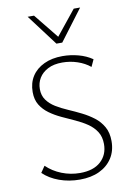

<svg xmlns="http://www.w3.org/2000/svg" viewBox="-99 -968 716 1038"><g transform="rotate(-10 259.0 -449.0)"><path d="M415 -158Q415 -198 397 -226Q379 -254 349.5 -274Q320 -294 284.5 -310Q249 -326 213.5 -342.5Q178 -359 149 -380Q120 -401 102 -430Q84 -459 84 -501Q84 -551 107.5 -587.5Q131 -624 174.5 -644.5Q218 -665 276 -665Q320 -665 363 -653.5Q406 -642 439 -619L421 -580Q392 -604 352 -617.5Q312 -631 269 -631Q222 -631 190 -614.5Q158 -598 141.5 -571Q125 -544 125 -510Q125 -475 143 -450Q161 -425 190.5 -407Q220 -389 256 -373.5Q292 -358 327 -340.5Q362 -323 391.5 -300.5Q421 -278 439.5 -245.5Q458 -213 458 -167Q458 -113 432.5 -73.5Q407 -34 361.5 -12.5Q316 9 254 9Q194 9 141.5 -10Q89 -29 54 -63L78 -98Q113 -64 161 -45Q209 -26 261 -26Q335 -26 375 -62.5Q415 -99 415 -158ZM256 -737 265 -763 381 -907H416L288 -737ZM256 -737 128 -907H163L280 -762L288 -737Z"/></g></svg>

Font: Ysabeau Office ExtraLight
Style: Regular
Weight: 250
Designer: Christian Thalmann (Catharsis Fonts)
Version: Version 2.001;gftools[0.9.30]; featfreeze: tnum,lnum,ss02